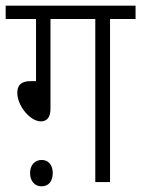

<svg xmlns="http://www.w3.org/2000/svg" viewBox="-20 -642 498 677"><path d="M158 -575H316V0H368V-575H458V-622H0V-575H107V-356H89C53 -356 41 -340 41 -315C41 -268 87 -214 124 -214C146 -214 158 -229 158 -258ZM86 -32C86 -2 104 15 126 15C151 15 166 -2 166 -32C166 -60 151 -78 127 -78C103 -78 86 -60 86 -32Z"/></svg>

Font: Noto Sans Condensed Light
Style: Italic
Weight: 300
Width: 3
Italic angle: -12°
Designer: Monotype Design Team
Foundry: Monotype Imaging Inc.
Version: Version 2.013